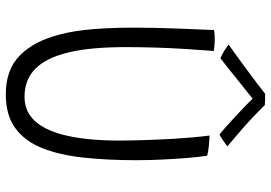

<svg xmlns="http://www.w3.org/2000/svg" viewBox="-153 -739 912 646"><g transform="rotate(90 303.0 -416.0)"><path d="M297.5 20.5Q213.5 20.5 165.8 -27.5Q118 -75.5 96.5 -159.5Q83 -210 78 -273.5Q73 -337 73 -411Q73 -443 73.8 -480.5Q74.5 -518 76 -555.8Q77.5 -593.5 78.8 -626Q80 -658.5 81 -680Q88 -681.5 95.8 -682Q103.5 -682.5 111.5 -682.5Q123.5 -682.5 134.2 -681.5Q145 -680.5 151.5 -679.5Q148 -636.5 144.8 -584.2Q141.5 -532 140 -480Q138.5 -428 138.5 -384Q138.5 -325 142.8 -277.2Q147 -229.5 156 -192Q174 -116 211 -79.2Q248 -42.5 305.5 -42.5Q356.5 -42.5 389 -79.5Q421.5 -116.5 437.2 -188Q453 -259.5 453 -363Q453 -386.5 452.2 -416.2Q451.5 -446 450.2 -478.5Q449 -511 447 -544.2Q445 -577.5 442.2 -608.2Q439.5 -639 436 -665Q444 -665 453.5 -664.2Q463 -663.5 472.5 -662.5Q482 -661.5 490.2 -660Q498.5 -658.5 504 -657Q508.5 -626.5 511.8 -586.2Q515 -546 517 -502.2Q519 -458.5 519 -417.5Q519 -320.5 510.2 -240.2Q501.5 -160 478.2 -101.8Q455 -43.5 411.2 -11.5Q367.5 20.5 297.5 20.5ZM333.5 -851Q352.5 -831.5 377.2 -808.2Q402 -785 427.5 -763.2Q453 -741.5 472.5 -725Q461.5 -716.5 451.5 -709.8Q441.5 -703 432.5 -698.5Q421.5 -707 403.8 -723Q386 -739 366.5 -757Q347 -775 331.2 -790.5Q315.5 -806 308 -814H316.5Q313 -810.5 296.5 -797.5Q280 -784.5 258 -766.8Q236 -749 214 -731.5Q192 -714 176 -701.5Q171.5 -703.5 162.2 -708.2Q153 -713 144 -719Q135 -725 130 -729Q159.5 -750 194.2 -775.5Q229 -801 257.5 -822.5Q286 -844 295.5 -852Q300 -852 306.8 -852Q313.5 -852 320.8 -851.8Q328 -851.5 333.5 -851Z"/></g></svg>

Font: Grandstander Thin ExtraLight
Style: Regular
Weight: 250
Version: Version 1.200